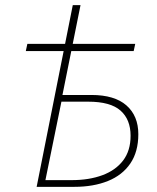

<svg xmlns="http://www.w3.org/2000/svg" viewBox="-20 -724 610 744"><path d="M122 0 262 -704H292L222 -356H334Q424 -356 470 -315.5Q516 -275 516 -204Q516 -136 485 -90.5Q454 -45 398 -22.5Q342 0 268 0ZM156 -26H258Q325 -26 376.5 -45Q428 -64 457 -102Q486 -140 486 -198Q486 -261 447 -295.5Q408 -330 322 -330H218ZM80 -526 86 -554H504L498 -526Z"/></svg>

Font: Source Sans 3 ExtraLight
Style: Italic
Weight: 250
Italic angle: -11°
Designer: Paul D. Hunt
Foundry: Adobe
Version: Version 3.046;hotconv 1.0.118;makeotfexe 2.5.65603